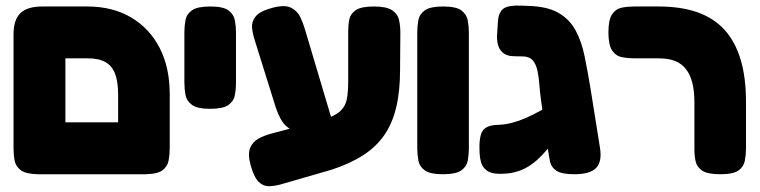

<svg xmlns="http://www.w3.org/2000/svg" viewBox="-20 -609 2694 681"><path d="M120 9Q74 9 55 -4.5Q36 -18 32 -39Q28 -60 28 -83V-487Q28 -539 52.5 -562.5Q77 -586 130 -586H289Q379 -586 444.5 -547.5Q510 -509 546 -439.5Q582 -370 582 -275V-84Q582 -61 578 -39.5Q574 -18 555.5 -4.5Q537 9 491 9Q446 9 427 -3.5Q408 -16 403.5 -36Q399 -56 399 -77V-272Q399 -318 388.5 -346.5Q378 -375 354.5 -388.5Q331 -402 292 -402H212V-84Q212 -60 208 -39Q204 -18 185 -4.5Q166 9 120 9ZM111 9 112 -175H499L500 9Z M725 -223Q680 -223 661 -237Q642 -251 638 -272Q634 -293 634 -315V-495Q634 -517 638 -538Q642 -559 661 -572.5Q680 -586 726 -586Q772 -586 790.5 -572Q809 -558 813 -537Q817 -516 817 -494V-314Q817 -292 813 -271Q809 -250 790 -236.5Q771 -223 725 -223Z M976 45Q954 51 934 51.5Q914 52 897.5 36Q881 20 869 -23Q858 -63 867.5 -85Q877 -107 898 -118Q919 -129 942 -135L1127 -184Q1169 -198 1187.5 -215.5Q1206 -233 1210.5 -258.5Q1215 -284 1215 -321V-499Q1215 -521 1219 -540.5Q1223 -560 1242 -573Q1261 -586 1306 -586Q1351 -586 1371 -572.5Q1391 -559 1395.5 -537.5Q1400 -516 1400 -493L1399 -362Q1399 -286 1385.5 -229Q1372 -172 1343.5 -130.5Q1315 -89 1269 -59Q1223 -29 1156 -7ZM1042 -133Q1016 -144 995.5 -161.5Q975 -179 959 -225L883 -468Q876 -490 874 -511Q872 -532 886.5 -550.5Q901 -569 945 -581Q989 -593 1011.5 -582Q1034 -571 1044.5 -549.5Q1055 -528 1061 -507L1162 -168Z M1551 9Q1506 9 1487 -4.5Q1468 -18 1464 -39.5Q1460 -61 1460 -83V-495Q1460 -517 1464 -538Q1468 -559 1487 -572.5Q1506 -586 1552 -586Q1598 -586 1616.5 -572Q1635 -558 1639 -537Q1643 -516 1643 -494V-82Q1643 -60 1639 -39Q1635 -18 1616 -4.5Q1597 9 1551 9Z M2017 9Q1972 9 1953.5 -3.5Q1935 -16 1931 -35.5Q1927 -55 1924 -76L1899 -253Q1895 -282 1893 -309.5Q1891 -337 1886 -359.5Q1881 -382 1869 -395.5Q1857 -409 1832 -409Q1810 -409 1795.5 -410Q1781 -411 1769 -418Q1755 -427 1748.5 -443.5Q1742 -460 1743 -485L1746 -532Q1748 -564 1764.5 -577.5Q1781 -591 1830 -589Q1831 -589 1842.5 -588.5Q1854 -588 1855 -588Q1922 -586 1961.5 -563Q2001 -540 2022 -500.5Q2043 -461 2053.5 -409.5Q2064 -358 2074 -298L2108 -85Q2116 -36 2094.5 -13.5Q2073 9 2017 9ZM1790 5Q1760 9 1736 6.5Q1712 4 1697.5 -12.5Q1683 -29 1681 -66Q1678 -122 1691 -143.5Q1704 -165 1744 -166Q1772 -167 1796.5 -173.5Q1821 -180 1845 -190.5Q1869 -201 1893.5 -214.5Q1918 -228 1945 -243.5Q1972 -259 2003 -274L2004 -176Q1981 -152 1961.5 -128Q1942 -104 1924 -82.5Q1906 -61 1886.5 -43Q1867 -25 1843.5 -12.5Q1820 0 1790 5Z M2535 9Q2490 9 2471 -3.5Q2452 -16 2447.5 -36Q2443 -56 2443 -77V-245Q2443 -286 2435.5 -315.5Q2428 -345 2412.5 -364.5Q2397 -384 2373.5 -393Q2350 -402 2317 -402H2231Q2208 -402 2186.5 -406Q2165 -410 2151.5 -429.5Q2138 -449 2138 -494Q2138 -540 2151.5 -559Q2165 -578 2186 -582Q2207 -586 2230 -586H2315Q2395 -586 2453.5 -565.5Q2512 -545 2550 -503Q2588 -461 2607 -397.5Q2626 -334 2626 -247V-84Q2626 -61 2622 -39.5Q2618 -18 2599.5 -4.5Q2581 9 2535 9Z"/></svg>

Font: Fredoka
Style: Bold
Weight: 700
Designer: Ben Nathan
Foundry: Milena B. Brandão, Ben Nathan
Version: Version 2.001